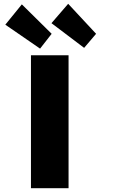

<svg xmlns="http://www.w3.org/2000/svg" viewBox="-20 -991 630 1011"><path d="M143 0V-700H341V0ZM423 -739 251 -869 339 -971 486 -813ZM95 -968 252 -813 191 -735 8 -861Z"/></svg>

Font: Mach ExtraBold
Style: Regular
Weight: 800
Version: Version 1.002